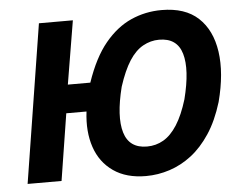

<svg xmlns="http://www.w3.org/2000/svg" viewBox="-52 -778 1064 851"><g transform="rotate(-5 480.5 -352.5)"><path d="M564 11Q477 11 419.5 -29Q362 -69 338.5 -138.5Q315 -208 326 -297H236L189 0H38L150 -705H301L254 -423H354Q391 -532 443.5 -595.5Q496 -659 560 -687.5Q624 -716 696 -716Q801 -716 859.5 -661.5Q918 -607 932 -510.5Q946 -414 913 -288Q888 -206 850.5 -149.5Q813 -93 767.5 -58Q722 -23 670 -6Q618 11 564 11ZM580 -119Q620 -119 653.5 -138.5Q687 -158 714.5 -201Q742 -244 763 -313Q796 -443 775 -514.5Q754 -586 674 -586Q636 -586 602 -567Q568 -548 541 -506Q514 -464 491 -393Q458 -262 479.5 -190.5Q501 -119 580 -119Z"/></g></svg>

Font: Nunito Sans 7pt Condensed ExtraBold
Style: Italic
Weight: 800
Width: 3
Italic angle: -9°
Designer: Vernon Adams
Foundry: Vernon Adams
Version: Version 3.101;gftools[0.9.27]